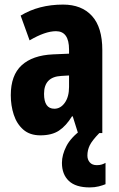

<svg xmlns="http://www.w3.org/2000/svg" viewBox="-20 -580 518 837"><path d="M255 -560Q336 -560 381 -510.5Q426 -461 426 -362V0H320L297 -73H294Q268 -31 237 -10.5Q206 10 156 10Q110 10 81.5 -15Q53 -40 40 -80Q27 -120 27 -165Q27 -252 74.5 -295.5Q122 -339 211 -343L281 -346V-364Q281 -444 224 -444Q177 -444 109 -404L70 -512Q149 -560 255 -560ZM247 -249Q172 -245 172 -171Q172 -106 217 -106Q244 -106 262.5 -132Q281 -158 281 -201V-251ZM361 98Q361 116 371.5 128Q382 140 402 140Q415 140 424 137Q433 134 440 130V223Q428 228 410.5 232.5Q393 237 371 237Q310 237 280 208.5Q250 180 250 130Q250 95 269.5 57Q289 19 337 -16L413 0Q381 33 371 54Q361 75 361 98Z"/></svg>

Font: Noto Sans ExtraCondensed ExtraBold
Style: Regular
Weight: 800
Width: 2
Designer: Monotype Design Team
Foundry: Monotype Imaging Inc.
Version: Version 2.013; ttfautohint (v1.8.4.7-5d5b)